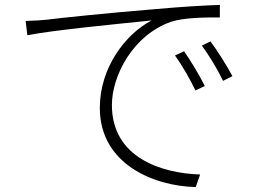

<svg xmlns="http://www.w3.org/2000/svg" viewBox="-20 -727 1040 779"><path d="M84 -642 91 -584C195 -605 479 -632 595 -644C488 -588 385 -452 385 -289C385 -62 603 28 774 32L792 -19C634 -24 434 -88 434 -301C434 -419 519 -585 675 -639C724 -655 812 -657 872 -656V-707C807 -705 723 -700 610 -690C425 -675 222 -654 169 -647C149 -645 122 -643 84 -642ZM727 -519 690 -502C719 -462 752 -404 773 -360L811 -378C788 -425 749 -487 727 -519ZM834 -559 799 -542C829 -501 863 -445 885 -399L923 -418C898 -465 858 -527 834 -559Z"/></svg>

Font: Noto Sans CJK SC Light
Style: Regular
Weight: 300
Designer: Ryoko NISHIZUKA 西塚涼子 (kana, bopomofo & ideographs); Paul D. Hunt (Latin, Greek & Cyrillic); Sandoll Communications 산돌커뮤니
Foundry: Adobe
Version: Version 2.004;hotconv 1.0.118;makeotfexe 2.5.65603